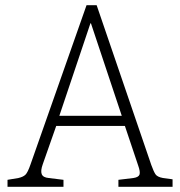

<svg xmlns="http://www.w3.org/2000/svg" viewBox="-20 -721 695 741"><path d="M9 0V-27L51 -34Q69 -38 78 -46.5Q87 -55 98 -87L314 -701H353L564 -84Q573 -59 580 -48.5Q587 -38 609 -34L646 -29V0H437V-27L495 -34Q515 -37 518.5 -47.5Q522 -58 513 -83L462 -235H197L145 -87Q136 -62 141 -49Q146 -36 168 -34L225 -27V0ZM209 -274H450L331 -631H329Z"/></svg>

Font: Literata ExtraLight
Style: Regular
Weight: 250
Designer: Latin by Veronika Burian and Jose Scaglione. Greek by Irene Vlachou. Cyrillic by Vera Evstafieva.
Foundry: TypeTogether
Version: Version 3.103;gftools[0.9.29]